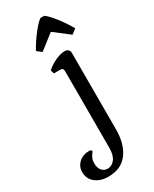

<svg xmlns="http://www.w3.org/2000/svg" viewBox="-338 -740 839 1049"><g transform="rotate(-30 81.5 -215.5)"><path d="M11 -540Q39 -590 72 -631.5Q105 -673 123 -684H146Q163 -674 197 -632Q231 -590 259 -540L229 -517L134 -590L40 -517ZM-101 160Q-101 125 -75.5 101.5Q-50 78 -12 78Q5 78 5 88Q5 90 -2 99Q-9 108 -14.5 120.5Q-20 133 -20 152Q-20 180 -6 196.5Q8 213 30 213Q57 213 75.5 189Q94 165 94 118V-363Q94 -375 90 -380Q86 -385 76 -385H35L28 -407Q54 -431 87.5 -446Q121 -461 146 -461Q159 -461 167.5 -453.5Q176 -446 176 -434V48Q176 142 134.5 197.5Q93 253 12 253Q-37 253 -69 228Q-101 203 -101 160Z"/></g></svg>

Font: Kurale
Style: Regular
Weight: 400
Designer: Eduardo Rodriguez Tunni
Foundry: Eduardo Rodriguez Tunni
Version: Version 2.000